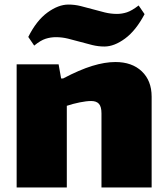

<svg xmlns="http://www.w3.org/2000/svg" viewBox="-20 -822 734 842"><path d="M53 -540H237L248 -478H257Q329 -516 384.5 -533Q440 -550 486 -550Q559 -550 602 -509Q645 -468 645 -398V0H425V-325Q425 -354 414 -366.5Q403 -379 380 -379Q359 -379 329.5 -373Q300 -367 273 -358V0H53ZM104 -660Q140 -732 188 -767Q236 -802 280 -802Q307 -802 333.5 -795.5Q360 -789 386.5 -781.5Q413 -774 439.5 -767.5Q466 -761 493 -761Q515 -761 536.5 -768Q558 -775 588 -798L614 -760Q576 -688 528.5 -653Q481 -618 438 -618Q411 -618 384.5 -624.5Q358 -631 331.5 -638.5Q305 -646 278.5 -652.5Q252 -659 225 -659Q202 -659 180 -652Q158 -645 130 -622Z"/></svg>

Font: Encode Sans Normal
Style: Black
Weight: 900
Designer: Pablo Impallari, Andres Torresi
Foundry: Pablo Impallari, Andres Torresi
Version: Version 1.000; ttfautohint (v1.00) -l 8 -r 50 -G 200 -x 14 -